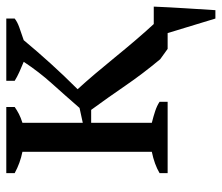

<svg xmlns="http://www.w3.org/2000/svg" viewBox="-66 -474 688 595"><g transform="rotate(-90 277.5 -176.0)"><path d="M392 -23Q347 -77 310 -131Q273 -185 235 -237H195V-49Q215 -44 231.5 -38.5Q248 -33 260 -25V0H39V-25Q66 -41 105 -49V-450Q70 -457 39 -474V-500H244V-474Q234 -467 222.5 -461Q211 -455 195 -450V-263L241 -273Q281 -319 317 -359Q353 -399 384 -446Q367 -453 352.5 -459.5Q338 -466 325 -474V-500H518V-474Q508 -466 491.5 -460Q475 -454 451 -446Q417 -405 379 -363Q341 -321 299 -279Q321 -255 346.5 -225Q372 -195 398 -163Q424 -131 450.5 -100Q477 -69 501 -43H555Q553 5 550 52.5Q547 100 544 148H518L473 0H424Z"/></g></svg>

Font: PT Serif
Style: Regular
Weight: 400
Designer: A.Korolkova, O.Umpeleva, V.Yefimov
Foundry: ParaType Ltd
Version: Version 1.000W OFL; ttfautohint (v1.6)